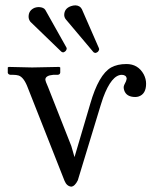

<svg xmlns="http://www.w3.org/2000/svg" viewBox="-20 -679 577 711"><path d="M124 -652.8Q142.1 -651.9 147.9 -642.1L226.1 -502.9Q227.1 -501 227.1 -499Q225.6 -488.3 213.9 -484.9Q209.5 -485.8 207 -487.8L92.8 -598.1Q85.9 -606.9 85.9 -617.2Q85.9 -641.1 108.9 -650.4Q116.7 -652.8 124 -652.8ZM259.8 -659.2Q276.4 -658.2 283.2 -645L345.7 -502Q347.2 -498.5 347.2 -496.1Q344.7 -484.9 333 -482.9Q328.6 -483.9 326.2 -485.8L224.1 -606.9Q218.3 -613.8 217.8 -623Q217.8 -647.5 242.7 -656.2Q251 -659.2 259.8 -659.2ZM431.2 -401.9Q393.1 -401.9 361.8 -316.9Q356.9 -303.7 353 -290L268.1 -11.2Q257.3 10.7 244.1 12.2Q227.5 10.7 219.2 -8.8L83 -354Q68.4 -393.1 48.8 -399.4Q40 -401.9 29.8 -401.9H19Q10.7 -402.8 8.8 -409.2V-429.2L12.2 -431.2Q13.2 -431.2 99.1 -429.2L199.2 -431.2L203.1 -429.2V-410.2Q202.1 -402.8 193.8 -401.9H176.8Q148.9 -399.4 147.9 -384.8Q148.4 -377.4 158.2 -356L244.1 -138.2L255.9 -97.2L314 -293.9Q345.2 -402.8 391.6 -429.2Q415 -441.9 448.2 -441.9Q491.2 -441.9 512.2 -403.8Q521 -386.7 521 -369.1Q521 -331.1 493.7 -321.8Q487.3 -319.8 481 -319.8Q447.3 -319.8 439.5 -345.7Q438 -351.1 438 -356Q438 -362.3 446.3 -377.4Q448.7 -383.3 449.2 -389.2Q446.8 -401.4 431.2 -401.9Z"/></svg>

Font: Linux Biolinum O
Style: Regular
Weight: 400
Designer: Philipp H. Poll
Foundry: Philipp H. Poll
Version: Version 1.0.4